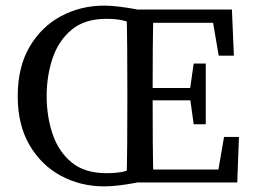

<svg xmlns="http://www.w3.org/2000/svg" viewBox="-20 -649 902 683"><path d="M146 -307Q146 -235 167 -172.5Q188 -110 234.5 -71.5Q281 -33 358 -33Q391 -33 414.5 -37.5Q438 -42 470 -57V0Q396 14 351 14Q267 14 197 -23.5Q127 -61 85 -133Q43 -205 43 -307Q43 -410 85 -482Q127 -554 197 -591.5Q267 -629 351 -629Q373 -629 403 -625.5Q433 -622 470 -615V-558Q438 -572 414 -577Q390 -582 358 -582Q281 -582 234.5 -543Q188 -504 167 -441.5Q146 -379 146 -307ZM433 -285V-330Q433 -401 432.5 -472.5Q432 -544 430 -615H526Q524 -545 523.5 -473.5Q523 -402 523 -330V-295Q523 -216 523.5 -143.5Q524 -71 526 0H430Q432 -69 432.5 -140.5Q433 -212 433 -285ZM655 -308V-325L669 -423H712V-207H669ZM685 -336V-292H478V-336ZM758 -451 738 -568H478V-615H805L812 -451ZM777 -162H830L824 0H478V-46H757Z"/></svg>

Font: Lisu Bosa Light
Style: Regular
Weight: 300
Designer: David Morse, Annie Olsen, Victor Gaultney, Frank Grießhammer (Latin)
Foundry: SIL International
Version: Version 2.000